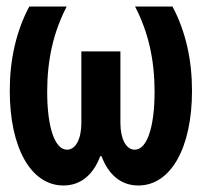

<svg xmlns="http://www.w3.org/2000/svg" viewBox="-20 -560 620 590"><path d="M405 10C505 10 570 -106 570 -281C570 -375 551 -463 510 -540H395C436 -461 455 -376 455 -278C455 -170 432 -100 394 -100C367 -100 350 -134 350 -182V-402H230V-182C230 -134 213 -100 186 -100C148 -100 125 -170 125 -278C125 -376 144 -461 185 -540H70C29 -463 10 -375 10 -281C10 -106 75 10 175 10C229 10 267 -24 288 -80H292C313 -24 351 10 405 10Z"/></svg>

Font: CommitMono-dimboump
Style: Bold
Weight: 700
Monospace: yes
Designer: Eigil Nikolajsen
Foundry: Eigil Nikolajsen
Version: Version 1.143